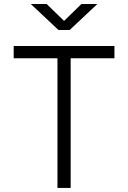

<svg xmlns="http://www.w3.org/2000/svg" viewBox="-20 -918 626 938"><path d="M260.7 0V-633.3H46.9V-693.4H539.1V-633.3H325.2V0ZM265.6 -771.5 130.4 -898.4H208L293 -815.9L377.9 -898.4H455.6L320.3 -771.5Z"/></svg>

Font: CaskaydiaCove NFP Light
Style: Regular
Weight: 300
Designer: Aaron Bell
Foundry: Saja Typeworks
Version: Version 2111.001; VTT 6.35;Nerd Fonts 3.1.1